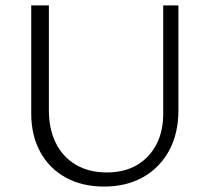

<svg xmlns="http://www.w3.org/2000/svg" viewBox="-20 -678 770 707"><path d="M363 9Q283 9 222.5 -24Q162 -57 128.5 -118Q95 -179 95 -260V-658H160V-272Q160 -202 186 -150.5Q212 -99 260 -71Q308 -43 373 -43Q438 -43 484 -70Q530 -97 555.5 -145.5Q581 -194 581 -259V-658H637V-272Q637 -187 603 -124Q569 -61 507.5 -26Q446 9 363 9Z"/></svg>

Font: Ysabeau Office Light
Style: Regular
Weight: 300
Designer: Christian Thalmann (Catharsis Fonts)
Version: Version 2.001;gftools[0.9.30]; featfreeze: tnum,lnum,ss02